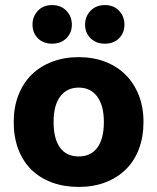

<svg xmlns="http://www.w3.org/2000/svg" viewBox="-20 -721 620 756"><path d="M545 -241Q545 -182 527 -134.5Q509 -87 475.5 -54Q442 -21 395 -3Q348 15 290 15Q232 15 184.5 -2.5Q137 -20 103.5 -53Q70 -86 52 -133.5Q34 -181 34 -241Q34 -299 52.5 -346.5Q71 -394 104.5 -427Q138 -460 185.5 -478Q233 -496 290 -496Q347 -496 394 -478Q441 -460 474.5 -426.5Q508 -393 526.5 -346Q545 -299 545 -241ZM290 -376Q243 -376 217 -341Q191 -306 191 -241Q191 -174 216.5 -139.5Q242 -105 290 -105Q338 -105 363.5 -140Q389 -175 389 -241Q389 -305 363 -340.5Q337 -376 290 -376ZM263 -624Q263 -592 241.5 -570.5Q220 -549 185 -549Q150 -549 129 -570.5Q108 -592 108 -624Q108 -656 129 -678.5Q150 -701 185 -701Q220 -701 241.5 -678.5Q263 -656 263 -624ZM470 -624Q470 -592 449 -570.5Q428 -549 393 -549Q358 -549 336.5 -570.5Q315 -592 315 -624Q315 -656 336.5 -678.5Q358 -701 393 -701Q428 -701 449 -678.5Q470 -656 470 -624Z"/></svg>

Font: Baloo Bhaina 2
Style: Bold
Weight: 700
Designer: Yesha Goshar, Manish Minz, Shuchita Grover and Ek Type
Foundry: Ek Type
Version: Version 1.640;hotconv 1.0.111;makeotfexe 2.5.65597; ttfautoh